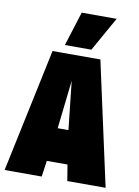

<svg xmlns="http://www.w3.org/2000/svg" viewBox="-100 -1005 778 1071"><g transform="rotate(10 288.5 -469.5)"><path d="M3 0 151 -700H422L575 0H358L343 -91H226L213 0ZM254 -281H315L285 -555ZM213 -745 274 -939H472L363 -745Z"/></g></svg>

Font: Georama SemiCondensed Black
Style: Regular
Weight: 900
Width: 4
Designer: Jean-Baptiste Levee
Foundry: Production Type
Version: Version 1.001